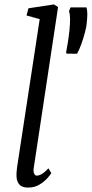

<svg xmlns="http://www.w3.org/2000/svg" viewBox="-20 -838 415 868"><path d="M132.5 -78.5Q130 -61.5 134.5 -52.8Q139 -44 146 -44Q156 -44 168.5 -51Q181 -58 199 -77L212 -55.5Q208 -48 194.2 -32.5Q180.5 -17 158.5 -3.5Q136.5 10 106.5 10Q89.5 10 77.8 4Q66 -2 60 -15.5Q54 -29 54.5 -50.5Q54.5 -54 55 -60Q55.5 -66 56.2 -72.5Q57 -79 57.5 -84L159.5 -751.5L100 -768L108.5 -800.5L224 -818L242.5 -806ZM328 -595 281 -595.5 279 -601.5Q283 -622.5 287 -647.8Q291 -673 294 -701Q297 -730 296.8 -752.2Q296.5 -774.5 292 -787.5L299 -804.5H371Q375 -789 374.8 -772.8Q374.5 -756.5 372 -732Q371 -717.5 364 -691.2Q357 -665 347.5 -638.2Q338 -611.5 328 -595Z"/></svg>

Font: Merriweather 20pt Light
Style: Italic
Weight: 300
Italic angle: -7.8°
Version: Version 2.101